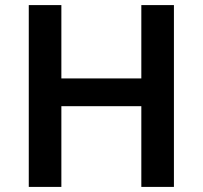

<svg xmlns="http://www.w3.org/2000/svg" viewBox="-20 -734 796 754"><path d="M663 0H535V-317H221V0H93V-714H221V-426H535V-714H663Z"/></svg>

Font: Noto Sans Thai SemiBold
Style: Regular
Weight: 600
Version: Version 2.001